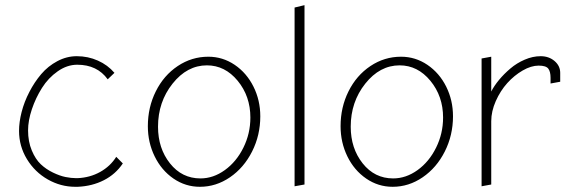

<svg xmlns="http://www.w3.org/2000/svg" viewBox="-20 -718 2193 738"><path d="M277.8 -33.2H272.9Q253.9 -33.2 231.9 -37.6Q210 -42 183.6 -54.7Q157.2 -67.4 136.7 -86.7Q116.2 -106 102.1 -139.9Q87.9 -173.8 87.9 -216.8Q87.9 -254.4 102.5 -298.1Q117.2 -341.8 141.4 -380.1Q165.5 -418.5 201.7 -443.8Q237.8 -469.2 276.9 -469.2Q353.5 -469.2 394 -413.1L419.9 -438Q394 -468.3 356.2 -485.1Q318.4 -502 274.9 -502Q236.3 -502 200.4 -482.9Q164.6 -463.9 138.4 -433.1Q112.3 -402.3 92.8 -364.5Q73.2 -326.7 63.2 -287.8Q53.2 -249 53.2 -214.8Q53.2 -156.2 83.5 -106.4Q113.8 -56.6 163.6 -28.3Q213.4 0 269 0H278.8Q334.5 -2.4 379.4 -25.4Q424.3 -48.3 452.1 -89.8L426.8 -115.2Q404.3 -79.1 365 -57.1Q325.7 -35.2 277.8 -33.2Z M748.5 0Q810.5 0 864 -36.6Q917.5 -73.2 949 -135.7Q980.5 -198.2 980.5 -271Q980.5 -332.5 954.3 -385Q928.2 -437.5 882.1 -468.8Q835.9 -500 780.8 -500Q716.8 -500 663.1 -464.1Q609.4 -428.2 578.9 -366.9Q548.3 -305.7 548.3 -232.9Q548.3 -170.4 574.5 -116.9Q600.6 -63.5 646.7 -31.7Q692.9 0 748.5 0ZM775.4 -466.8Q844.7 -466.8 893.6 -407.5Q942.4 -348.1 942.4 -266.1Q942.4 -204.6 915.5 -150.4Q888.7 -96.2 844.2 -64.2Q799.8 -32.2 750.5 -32.2Q679.2 -32.2 633.3 -90.1Q587.4 -147.9 587.4 -231Q587.4 -326.2 643.3 -396.5Q699.2 -466.8 775.4 -466.8Z M1112.3 -689V-2L1150.4 -8.8V-698.2Z M1489.3 0Q1551.3 0 1604.7 -36.6Q1658.2 -73.2 1689.7 -135.7Q1721.2 -198.2 1721.2 -271Q1721.2 -332.5 1695.1 -385Q1668.9 -437.5 1622.8 -468.8Q1576.7 -500 1521.5 -500Q1457.5 -500 1403.8 -464.1Q1350.1 -428.2 1319.6 -366.9Q1289.1 -305.7 1289.1 -232.9Q1289.1 -170.4 1315.2 -116.9Q1341.3 -63.5 1387.5 -31.7Q1433.6 0 1489.3 0ZM1516.1 -466.8Q1585.4 -466.8 1634.3 -407.5Q1683.1 -348.1 1683.1 -266.1Q1683.1 -204.6 1656.2 -150.4Q1629.4 -96.2 1585 -64.2Q1540.5 -32.2 1491.2 -32.2Q1419.9 -32.2 1374 -90.1Q1328.1 -147.9 1328.1 -231Q1328.1 -326.2 1384 -396.5Q1439.9 -466.8 1516.1 -466.8Z M1868.2 -500 1831.1 -493.2V-2L1868.2 -8.8V-252Q1868.2 -290 1885.7 -329.6Q1903.3 -369.1 1929.9 -398.7Q1956.5 -428.2 1989 -447Q2021.5 -465.8 2050.3 -465.8Q2078.6 -465.8 2087.4 -454.3Q2096.2 -442.9 2096.2 -418.9V-397L2133.3 -403.8V-438Q2133.3 -464.8 2111.6 -483.4Q2089.8 -502 2058.1 -502Q2027.8 -502 1997.1 -488.8Q1966.3 -475.6 1941.7 -454.6Q1917 -433.6 1898.2 -410.9Q1879.4 -388.2 1868.2 -366.2Z"/></svg>

Font: Comic Neue Angular Light
Style: Regular
Weight: 300
Designer: Craig Rozynski
Foundry: Craig Rozynski
Version: Version 2.003